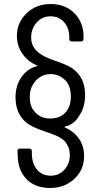

<svg xmlns="http://www.w3.org/2000/svg" viewBox="-20 -727 497 954"><path d="M229 207Q154.8 207 111.8 163.1Q68.8 119.1 67.9 43.9L66.9 23.9Q66.9 11.2 80.1 11.2H125Q130.9 11.2 134.5 14.4Q138.2 17.6 138.2 22.9V34.2Q138.2 85 163.8 115.5Q189.5 146 231.9 146Q272.9 146 300 116.2Q327.1 86.4 327.1 43Q326.2 28.8 323.7 17.3Q321.3 5.9 315.9 -3.9Q310.5 -13.7 305.7 -20.8Q300.8 -27.8 290.8 -34.7Q280.8 -41.5 273.7 -45.9Q266.6 -50.3 251.7 -56.2Q236.8 -62 227.5 -65.4Q218.3 -68.8 199.2 -75.2Q151.4 -91.3 123.8 -108.6Q96.2 -126 79.1 -154.8Q57.1 -192.4 57.1 -243.2Q57.1 -299.8 84 -339.8Q112.8 -384.8 162.1 -397.9Q170.4 -399.4 162.1 -402.8Q118.2 -421.4 91.1 -460.4Q64 -499.5 64 -548.8Q64 -614.3 111.6 -660.6Q159.2 -707 231.9 -707Q303.2 -707 348.6 -662.4Q394 -617.7 395 -547.9V-534.2Q395 -521 381.8 -521H336.9Q324.2 -521 324.2 -532.2V-542Q324.2 -587.9 298.3 -616.9Q272.5 -646 231 -646Q189.5 -646 162.1 -615.2Q134.8 -584.5 134.8 -541Q134.8 -498.5 165.3 -470.9Q195.8 -443.4 257.8 -423.8Q297.9 -410.2 324 -396.5Q350.1 -382.8 369.1 -359.9Q402.8 -320.3 402.8 -254.9Q402.8 -197.8 377 -157.2Q350.1 -108.4 303.2 -98.1Q297.9 -96.7 301.8 -94.2Q347.7 -73.7 372.8 -37.4Q397.9 -1 397.9 48.8Q397.9 116.2 349.6 161.6Q301.3 207 229 207ZM229 -138.2Q288.6 -138.2 315.9 -182.1Q332 -206.5 332 -248Q332 -293.9 311 -320.8Q278.8 -358.9 231 -358.9Q203.6 -358.9 180.4 -344.7Q157.2 -330.6 144 -307.1Q127.9 -282.7 127.9 -245.1Q127.9 -204.6 144 -183.1Q172.9 -138.2 229 -138.2Z"/></svg>

Font: Barlow
Style: Regular
Weight: 400
Designer: Jeremy Tribby
Foundry: Jeremy Tribby
Version: Version 1.101